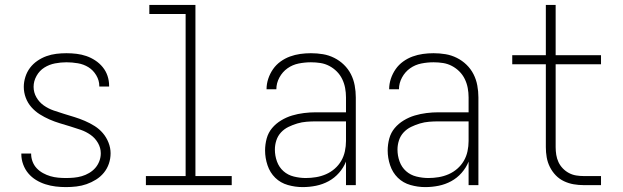

<svg xmlns="http://www.w3.org/2000/svg" viewBox="-20 -755 2540 783"><path d="M249 8Q228 8 207 5.5Q186 3 165.5 -3.5Q145 -10 127 -21Q109 -32 95.5 -48Q82 -64 74.5 -84.5Q67 -105 67 -126Q67 -127 67 -127.5Q67 -128 67 -129H107Q107 -128 107 -127.5Q107 -127 107 -127Q107 -111 113 -95.5Q119 -80 130 -68.5Q141 -57 155.5 -49Q170 -41 185.5 -36.5Q201 -32 217 -30.5Q233 -29 249 -29Q265 -29 281.5 -30.5Q298 -32 313.5 -36.5Q329 -41 343.5 -49.5Q358 -58 368.5 -70Q379 -82 385 -97.5Q391 -113 391 -130Q391 -152 379.5 -172Q368 -192 349.5 -205Q331 -218 309.5 -225.5Q288 -233 266.5 -239.5Q245 -246 223.5 -252.5Q202 -259 181.5 -268Q161 -277 142 -289Q123 -301 108 -318Q93 -335 85 -356.5Q77 -378 77 -401Q77 -421 83.5 -441.5Q90 -462 102.5 -478.5Q115 -495 132.5 -507Q150 -519 169.5 -526Q189 -533 209.5 -535.5Q230 -538 251 -538Q272 -538 292.5 -535.5Q313 -533 332 -526.5Q351 -520 368.5 -508.5Q386 -497 399 -481Q412 -465 418.5 -445.5Q425 -426 425 -405Q425 -404 425 -403.5Q425 -403 425 -402H385Q385 -403 385 -403.5Q385 -404 385 -404Q385 -427 372.5 -448Q360 -469 340.5 -481Q321 -493 297.5 -497Q274 -501 251 -501Q228 -501 204.5 -496.5Q181 -492 161 -479.5Q141 -467 129 -445.5Q117 -424 117 -401Q117 -378 128.5 -358Q140 -338 158.5 -325Q177 -312 198.5 -304.5Q220 -297 241.5 -290.5Q263 -284 284 -277.5Q305 -271 326 -262Q347 -253 366 -241Q385 -229 399.5 -212Q414 -195 422.5 -173.5Q431 -152 431 -130Q431 -108 424 -87.5Q417 -67 403.5 -50.5Q390 -34 371.5 -22.5Q353 -11 333 -4Q313 3 291.5 5.5Q270 8 249 8Z M575 0V-37H737V-698H589V-735H777V-37H925V0Z M1214 8Q1184 8 1154 -0.5Q1124 -9 1102.5 -30Q1081 -51 1071 -81Q1061 -111 1061 -141Q1061 -166 1067.5 -190Q1074 -214 1089.5 -232.5Q1105 -251 1126.5 -264Q1148 -277 1171.5 -284Q1195 -291 1219.5 -294Q1244 -297 1268 -297H1391V-358Q1391 -377 1387.5 -396Q1384 -415 1375.5 -432.5Q1367 -450 1353.5 -463.5Q1340 -477 1323 -486Q1306 -495 1287 -498Q1268 -501 1248 -501Q1223 -501 1198 -496Q1173 -491 1152.5 -476.5Q1132 -462 1119.5 -439Q1107 -416 1107 -391H1067Q1067 -413 1074 -434Q1081 -455 1093.5 -473Q1106 -491 1124 -504Q1142 -517 1162.5 -524.5Q1183 -532 1204.5 -535Q1226 -538 1248 -538Q1273 -538 1297 -534Q1321 -530 1343 -519Q1365 -508 1382.5 -491Q1400 -474 1411 -452.5Q1422 -431 1426.5 -406.5Q1431 -382 1431 -358V0H1391V-96Q1381 -71 1362.5 -50Q1344 -29 1320 -16Q1296 -3 1269 2.5Q1242 8 1214 8ZM1227 -29Q1248 -29 1269 -32.5Q1290 -36 1309.5 -44.5Q1329 -53 1345 -67Q1361 -81 1371.5 -99Q1382 -117 1386.5 -138Q1391 -159 1391 -180V-260H1268Q1249 -260 1230 -258.5Q1211 -257 1192.5 -251.5Q1174 -246 1156.5 -237.5Q1139 -229 1126 -215Q1113 -201 1107 -182.5Q1101 -164 1101 -145Q1101 -120 1109.5 -96.5Q1118 -73 1136 -57Q1154 -41 1178.5 -35Q1203 -29 1227 -29Z M1714 8Q1684 8 1654 -0.5Q1624 -9 1602.5 -30Q1581 -51 1571 -81Q1561 -111 1561 -141Q1561 -166 1567.5 -190Q1574 -214 1589.5 -232.5Q1605 -251 1626.5 -264Q1648 -277 1671.5 -284Q1695 -291 1719.5 -294Q1744 -297 1768 -297H1891V-358Q1891 -377 1887.5 -396Q1884 -415 1875.5 -432.5Q1867 -450 1853.5 -463.5Q1840 -477 1823 -486Q1806 -495 1787 -498Q1768 -501 1748 -501Q1723 -501 1698 -496Q1673 -491 1652.5 -476.5Q1632 -462 1619.5 -439Q1607 -416 1607 -391H1567Q1567 -413 1574 -434Q1581 -455 1593.5 -473Q1606 -491 1624 -504Q1642 -517 1662.5 -524.5Q1683 -532 1704.5 -535Q1726 -538 1748 -538Q1773 -538 1797 -534Q1821 -530 1843 -519Q1865 -508 1882.5 -491Q1900 -474 1911 -452.5Q1922 -431 1926.5 -406.5Q1931 -382 1931 -358V0H1891V-96Q1881 -71 1862.5 -50Q1844 -29 1820 -16Q1796 -3 1769 2.5Q1742 8 1714 8ZM1727 -29Q1748 -29 1769 -32.5Q1790 -36 1809.5 -44.5Q1829 -53 1845 -67Q1861 -81 1871.5 -99Q1882 -117 1886.5 -138Q1891 -159 1891 -180V-260H1768Q1749 -260 1730 -258.5Q1711 -257 1692.5 -251.5Q1674 -246 1656.5 -237.5Q1639 -229 1626 -215Q1613 -201 1607 -182.5Q1601 -164 1601 -145Q1601 -120 1609.5 -96.5Q1618 -73 1636 -57Q1654 -41 1678.5 -35Q1703 -29 1727 -29Z M2361 0Q2340 0 2319.5 -3.5Q2299 -7 2280 -16Q2261 -25 2246.5 -40Q2232 -55 2222.5 -74Q2213 -93 2209.5 -113.5Q2206 -134 2206 -155V-493H2069V-530H2206V-735H2246V-530H2431V-493H2246V-155Q2246 -139 2248.5 -123.5Q2251 -108 2257.5 -94Q2264 -80 2275 -68.5Q2286 -57 2300 -49.5Q2314 -42 2329.5 -39.5Q2345 -37 2361 -37H2431V0Z"/></svg>

Font: iosevka_custom_sans_ss08 XLt
Style: Regular
Weight: 200
Designer: Belleve Invis
Foundry: Belleve Invis
Version: Version 10.3.0; ttfautohint (v1.8.3)